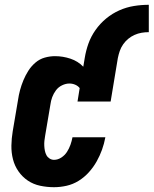

<svg xmlns="http://www.w3.org/2000/svg" viewBox="-20 -772 640 800"><path d="M205 8Q176 8 147.5 2Q119 -4 96 -19.5Q73 -35 57 -58Q41 -81 34 -108.5Q27 -136 27.5 -165.5Q28 -195 33 -225L55 -355Q58 -376 63.5 -396.5Q69 -417 77.5 -437.5Q86 -458 98 -477Q110 -496 127.5 -511Q145 -526 166.5 -532Q188 -538 209 -538Q242 -538 273.5 -527.5Q305 -517 327 -494L333 -530Q338 -561 348.5 -590.5Q359 -620 378 -647Q397 -674 422.5 -695Q448 -716 477.5 -729Q507 -742 538 -747Q569 -752 600 -752V-638Q585 -638 570 -635.5Q555 -633 540.5 -626.5Q526 -620 514 -610Q502 -600 493 -587Q484 -574 479 -559.5Q474 -545 471 -530L441 -349H303L312 -405Q305 -414 293.5 -419Q282 -424 269 -424Q254 -424 238.5 -416.5Q223 -409 213 -395.5Q203 -382 197.5 -367Q192 -352 190 -336L168 -206Q166 -195 165 -185Q164 -175 164.5 -164.5Q165 -154 167 -144Q169 -134 173.5 -125.5Q178 -117 186.5 -111.5Q195 -106 205 -106Q221 -106 235.5 -115.5Q250 -125 259 -139Q268 -153 273.5 -168.5Q279 -184 282 -200H419Q414 -173 405 -148Q396 -123 382.5 -99Q369 -75 350 -54Q331 -33 307.5 -18.5Q284 -4 257.5 2Q231 8 205 8Z"/></svg>

Font: Iosevka Slab Heavy Oblique
Style: Regular
Weight: 900
Italic angle: -9°
Monospace: yes
Designer: Belleve Invis
Foundry: Belleve Invis
Version: Version 11.1.1; ttfautohint (v1.8.3)